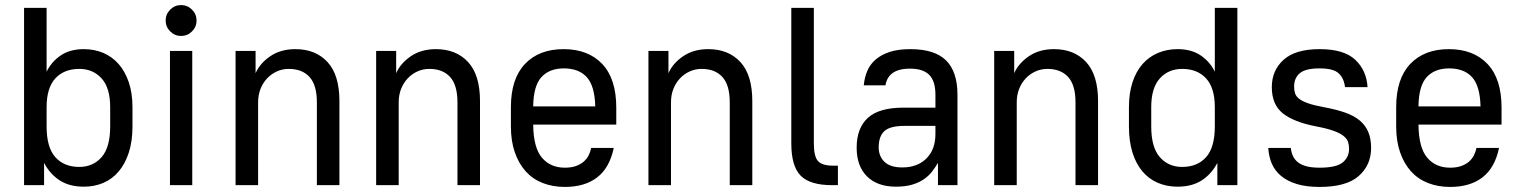

<svg xmlns="http://www.w3.org/2000/svg" viewBox="-20 -731 6000 758"><path d="M311 6Q254 6 215.5 -19Q177 -44 154 -88V0H75V-700H164V-448Q183 -487 219.5 -512Q256 -537 311 -537Q353 -537 388 -522Q423 -507 448.5 -478Q474 -449 488.5 -406Q503 -363 503 -308V-232Q503 -173 488.5 -128.5Q474 -84 448.5 -54Q423 -24 388 -9Q353 6 311 6ZM293 -72Q347 -72 381 -110.5Q415 -149 415 -232V-308Q415 -384 381 -421.5Q347 -459 293 -459Q233 -459 198.5 -421.5Q164 -384 164 -308V-232Q164 -149 198.5 -110.5Q233 -72 293 -72Z M651 -530H739V0H651ZM695 -589Q670 -589 652 -607Q634 -625 634 -650Q634 -675 652 -693Q670 -711 695 -711Q720 -711 738 -693Q756 -675 756 -650Q756 -625 738 -607Q720 -589 695 -589Z M910 -530H989V-442Q1006 -481 1047 -509Q1088 -537 1146 -537Q1226 -537 1273 -486Q1320 -435 1320 -332V0H1231V-327Q1231 -395 1202 -427Q1173 -459 1120 -459Q1095 -459 1073 -449Q1051 -439 1034.5 -421.5Q1018 -404 1008.5 -380Q999 -356 999 -327V0H910Z M1465 -530H1544V-442Q1561 -481 1602 -509Q1643 -537 1701 -537Q1781 -537 1828 -486Q1875 -435 1875 -332V0H1786V-327Q1786 -395 1757 -427Q1728 -459 1675 -459Q1650 -459 1628 -449Q1606 -439 1589.5 -421.5Q1573 -404 1563.5 -380Q1554 -356 1554 -327V0H1465Z M2210 7Q2162 7 2122.5 -8.5Q2083 -24 2055.5 -54.5Q2028 -85 2012.5 -129.5Q1997 -174 1997 -232V-308Q1997 -420 2052.5 -478.5Q2108 -537 2205 -537Q2302 -537 2357.5 -478.5Q2413 -420 2413 -306V-239H2085Q2086 -148 2119.5 -108.5Q2153 -69 2210 -69Q2235 -69 2253.5 -75.5Q2272 -82 2284.5 -93Q2297 -104 2304 -118Q2311 -132 2314 -147H2403Q2387 -69 2338 -31Q2289 7 2210 7ZM2206 -461Q2149 -461 2117.5 -426.5Q2086 -392 2085 -311H2330Q2328 -392 2296.5 -426.5Q2265 -461 2206 -461Z M2540 -530H2619V-442Q2636 -481 2677 -509Q2718 -537 2776 -537Q2856 -537 2903 -486Q2950 -435 2950 -332V0H2861V-327Q2861 -395 2832 -427Q2803 -459 2750 -459Q2725 -459 2703 -449Q2681 -439 2664.5 -421.5Q2648 -404 2638.5 -380Q2629 -356 2629 -327V0H2540Z M3265 0Q3178 0 3141 -37.5Q3104 -75 3104 -165V-700H3193V-165Q3193 -113 3209.5 -95Q3226 -77 3268 -77H3288V0Z M3517 6Q3444 6 3403 -34.5Q3362 -75 3362 -148Q3362 -225 3406 -265.5Q3450 -306 3547 -306H3673V-357Q3673 -411 3648.5 -435.5Q3624 -460 3573 -460Q3547 -460 3529 -454.5Q3511 -449 3500 -439.5Q3489 -430 3483 -418Q3477 -406 3476 -394H3390Q3393 -425 3404 -451Q3415 -477 3437 -496Q3459 -515 3492.5 -526Q3526 -537 3574 -537Q3670 -537 3715 -492.5Q3760 -448 3760 -357V0H3683V-88Q3673 -71 3660 -54Q3647 -37 3627.5 -23.5Q3608 -10 3581 -2Q3554 6 3517 6ZM3542 -70Q3602 -70 3637.5 -105.5Q3673 -141 3673 -202V-234H3551Q3494 -234 3471.5 -213.5Q3449 -193 3449 -149Q3449 -114 3472 -92Q3495 -70 3542 -70Z M3905 -530H3984V-442Q4001 -481 4042 -509Q4083 -537 4141 -537Q4221 -537 4268 -486Q4315 -435 4315 -332V0H4226V-327Q4226 -395 4197 -427Q4168 -459 4115 -459Q4090 -459 4068 -449Q4046 -439 4029.5 -421.5Q4013 -404 4003.5 -380Q3994 -356 3994 -327V0H3905Z M4629 6Q4587 6 4551.5 -9Q4516 -24 4490.5 -54Q4465 -84 4451 -128.5Q4437 -173 4437 -232V-308Q4437 -363 4451 -406Q4465 -449 4490.5 -478Q4516 -507 4551.5 -522Q4587 -537 4629 -537Q4684 -537 4720.5 -512Q4757 -487 4776 -448V-700H4865V0H4786V-88Q4763 -44 4724.5 -19Q4686 6 4629 6ZM4647 -72Q4707 -72 4741.5 -110.5Q4776 -149 4776 -232V-308Q4776 -384 4741.5 -421.5Q4707 -459 4647 -459Q4593 -459 4559 -421.5Q4525 -384 4525 -308V-232Q4525 -149 4559 -110.5Q4593 -72 4647 -72Z M5190 7Q5137 7 5099.5 -4.5Q5062 -16 5037.5 -36.5Q5013 -57 5001 -85Q4989 -113 4987 -147H5076Q5078 -129 5084.5 -115Q5091 -101 5104 -90.5Q5117 -80 5138 -74.5Q5159 -69 5190 -69Q5255 -69 5280.5 -89.5Q5306 -110 5306 -144Q5306 -158 5302 -170.5Q5298 -183 5284.5 -194Q5271 -205 5245 -214.5Q5219 -224 5176 -232Q5088 -249 5044.5 -283.5Q5001 -318 5001 -387Q5001 -453 5047.5 -495Q5094 -537 5190 -537Q5286 -537 5330.5 -495Q5375 -453 5379 -387H5290Q5286 -422 5265 -441.5Q5244 -461 5190 -461Q5134 -461 5111.5 -442Q5089 -423 5089 -389Q5089 -374 5093 -362Q5097 -350 5109.5 -340.5Q5122 -331 5145 -323Q5168 -315 5206 -308Q5255 -299 5290.5 -286.5Q5326 -274 5348.5 -255Q5371 -236 5382 -209.5Q5393 -183 5393 -147Q5393 -79 5344 -36Q5295 7 5190 7Z M5705 7Q5657 7 5617.5 -8.5Q5578 -24 5550.5 -54.5Q5523 -85 5507.5 -129.5Q5492 -174 5492 -232V-308Q5492 -420 5547.5 -478.5Q5603 -537 5700 -537Q5797 -537 5852.5 -478.5Q5908 -420 5908 -306V-239H5580Q5581 -148 5614.5 -108.5Q5648 -69 5705 -69Q5730 -69 5748.5 -75.5Q5767 -82 5779.5 -93Q5792 -104 5799 -118Q5806 -132 5809 -147H5898Q5882 -69 5833 -31Q5784 7 5705 7ZM5701 -461Q5644 -461 5612.5 -426.5Q5581 -392 5580 -311H5825Q5823 -392 5791.5 -426.5Q5760 -461 5701 -461Z"/></svg>

Font: Golos UI
Style: Regular
Weight: 400
Designer: A.Korolkova, Vitaly Kuzmin
Foundry: ParaType Ltd
Version: Version 2.000